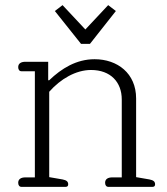

<svg xmlns="http://www.w3.org/2000/svg" viewBox="-20 -729 651 749"><path d="M296 -558H331L432 -686L402 -709L313 -614L224 -709L194 -686ZM64 0H236C244 0 246 -5 246 -10C246 -21 239 -26 224 -29L172 -38V-371C216 -421 276 -456 335 -456C412 -456 455 -408 455 -341V-37H418C402 -37 390 -31 390 -16C390 -6 395 0 403 0H575C583 0 585 -5 585 -10C585 -21 578 -26 563 -29L511 -38V-345C511 -443 438 -498 349 -498C278 -498 220 -462 172 -416H168V-488H79C63 -488 51 -482 51 -467C51 -457 56 -451 64 -451H116V-37H79C63 -37 51 -31 51 -16C51 -6 56 0 64 0Z"/></svg>

Font: Maitree Light
Style: Regular
Weight: 300
Designer: CadsonDemak Team
Foundry: CadsonDemak
Version: Version 1.000;PS 001.000;hotconv 1.0.88;makeotf.lib2.5.64775